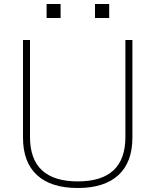

<svg xmlns="http://www.w3.org/2000/svg" viewBox="-20 -930 777 960"><path d="M369 10Q235 10 165 -54.5Q95 -119 95 -242V-730H130V-245Q130 -134 190 -78.5Q250 -23 369 -23Q488 -23 547.5 -78.5Q607 -134 607 -245V-730H642V-242Q642 -119 572 -54.5Q502 10 369 10ZM455 -840V-910H526V-840ZM213 -840V-910H283V-840Z"/></svg>

Font: M PLUS 1 Thin ExtraLight
Style: Regular
Weight: 250
Version: Version 1.001